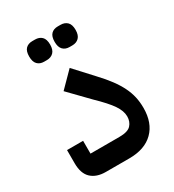

<svg xmlns="http://www.w3.org/2000/svg" viewBox="-175 -821 836 921"><g transform="rotate(-30 243.0 -360.0)"><path d="M139 0Q88 0 59 -27Q30 -54 30 -111V-184H119V-113H279Q326 -113 343.5 -132Q361 -151 361 -180Q361 -210 338 -244Q315 -278 259 -332L157 -437L238 -519L330 -419Q363 -384 385.5 -353.5Q408 -323 422 -294.5Q436 -266 442.5 -237.5Q449 -209 449 -176Q449 -93 402 -46.5Q355 0 269 0ZM288 -606Q265 -606 251.5 -620Q238 -634 238 -663Q238 -693 251.5 -706.5Q265 -720 288 -720H303Q326 -720 340 -706.5Q354 -693 354 -663Q354 -634 340 -620Q326 -606 303 -606ZM147 -606Q124 -606 110.5 -620Q97 -634 97 -663Q97 -693 110.5 -706.5Q124 -720 147 -720H162Q185 -720 199 -706.5Q213 -693 213 -663Q213 -634 199 -620Q185 -606 162 -606Z"/></g></svg>

Font: IBM Plex Sans Arabic Medm
Style: Regular
Weight: 500
Designer: Mike Abbink, Paul van der Laan, Pieter van Rosmalen, Wael Morcos, Khajak Apelian
Foundry: Bold Monday
Version: Version 1.005